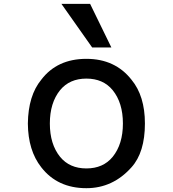

<svg xmlns="http://www.w3.org/2000/svg" viewBox="-20 -986 905 1006"><path d="M301.8 -965.8 462.9 -737.3H563.5L452.1 -965.8ZM294.9 -164.1Q241.2 -230.5 241.2 -338.9Q241.2 -447.3 294.9 -513.7Q344.7 -574.2 432.6 -574.2Q520.5 -574.2 570.3 -513.7Q624 -447.3 624 -338.9Q624 -230.5 570.3 -164.1Q520.5 -103.5 432.6 -103.5Q344.7 -103.5 294.9 -164.1ZM432.6 0Q571.3 0 668.9 -109.4Q739.3 -187.5 739.3 -338.9Q739.3 -483.4 668.9 -568.4Q583 -677.7 432.6 -677.7Q279.3 -677.7 196.3 -568.4Q127.9 -485.4 126 -338.9Q127 -197.3 196.3 -109.4Q281.2 0 432.6 0Z"/></svg>

Font: OCR-B
Style: Regular
Weight: 400
Version: 1.1